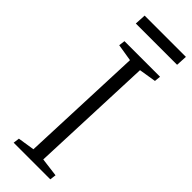

<svg xmlns="http://www.w3.org/2000/svg" viewBox="-283 -885 908 908"><g transform="rotate(45 170.5 -431.5)"><path d="M165 -665 79 -679 83 -710H321L318 -679L232 -665L207 -43L301 -31L297 0H52L56 -31L140 -44ZM65 -863H341L338 -807H62Z"/></g></svg>

Font: Literata 36pt Light
Style: Italic
Weight: 300
Italic angle: -2°
Designer: Latin by Veronika Burian and Jose Scaglione. Greek by Irene Vlachou. Cyrillic by Vera Evstafieva
Foundry: TypeTogether
Version: Version 3.002